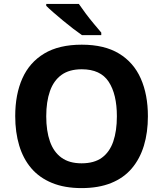

<svg xmlns="http://www.w3.org/2000/svg" viewBox="-20 -954 836 984"><path d="M738 -358Q738 -275 717.5 -207.5Q697 -140 655.5 -91Q614 -42 549.5 -16Q485 10 398 10Q311 10 246.5 -16.5Q182 -43 140.5 -91.5Q99 -140 78.5 -208Q58 -276 58 -359Q58 -470 94.5 -552Q131 -634 206.5 -679.5Q282 -725 399 -725Q515 -725 590 -679.5Q665 -634 701.5 -551.5Q738 -469 738 -358ZM217 -358Q217 -283 236 -229Q255 -175 295 -146Q335 -117 398 -117Q463 -117 502.5 -146Q542 -175 560.5 -229Q579 -283 579 -358Q579 -471 537 -535Q495 -599 399 -599Q335 -599 295 -570Q255 -541 236 -487Q217 -433 217 -358ZM384 -934Q399 -912 419.5 -884.5Q440 -857 461.5 -831.5Q483 -806 499 -787V-774H400Q381 -787 355.5 -806.5Q330 -826 303.5 -848Q277 -870 254 -890Q231 -910 217 -924V-934Z"/></svg>

Font: Noto Sans Gurmukhi
Style: Regular
Weight: 400
Designer: Jelle Bosma - Monotype Design Team
Foundry: Monotype Imaging Inc.
Version: Version 2.003